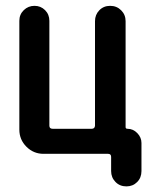

<svg xmlns="http://www.w3.org/2000/svg" viewBox="-20 -540 540 674"><path d="M132.8 0Q97.7 0 72.8 -24.9Q47.9 -49.8 47.9 -85V-466.8Q47.9 -489.3 63.5 -504.4Q79.1 -519.5 101.1 -519.5Q123 -519.5 138.2 -504.4Q153.3 -489.3 153.3 -466.8V-98.6Q153.3 -87.9 165 -87.9H301.8Q312.5 -87.9 313.5 -98.6V-465.8Q313.5 -488.3 328.6 -503.9Q343.8 -519.5 366.7 -519.5Q389.6 -519.5 405.3 -503.9Q420.9 -488.3 420.9 -465.8V-93.8Q420.9 -87.9 427.7 -87.9Q447.3 -87.9 461.9 -72.8Q476.6 -57.6 476.6 -38.1V60.5Q476.6 84 461.4 99.1Q446.3 114.3 423.8 114.3Q400.4 114.3 385.3 98.6Q370.1 83 370.1 60.5V10.7Q370.1 0 359.4 0Z"/></svg>

Font: Rounded-X Mgen+ 1m medium
Style: Regular
Weight: 500
Designer: [Source Han Sans]
Ryoko NISHIZUKA  (kana & ideographs); Paul D. Hunt (Latin, Greek & Cyrillic); Wenlong ZHANG  (bopomofo
Version: Version 1.059.20150602